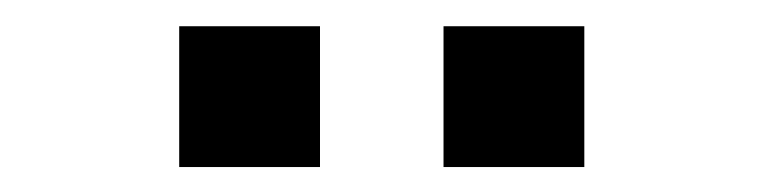

<svg xmlns="http://www.w3.org/2000/svg" viewBox="-20 -934 596 150"><path d="M326.5 -803.5H436.5V-913.5H326.5ZM120 -803.5H230V-913.5H120Z"/></svg>

Font: Eudonet
Style: Bold
Weight: 700
Designer: Mikhail Sharanda
Foundry: Mikhail Sharanda
Version: Version 4.503;Glyphs 3.1.2 (3151)